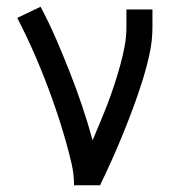

<svg xmlns="http://www.w3.org/2000/svg" viewBox="-20 -548 540 568"><path d="M199 0Q199 -33 191.5 -65Q184 -97 175 -129Q166 -161 156 -192Q146 -223 135 -254Q124 -285 112 -315.5Q100 -346 87 -376.5Q74 -407 60 -436.5Q46 -466 31 -495L100 -528Q125 -481 146 -432.5Q167 -384 186.5 -334.5Q206 -285 223 -234.5Q240 -184 254 -133Q265 -160 276.5 -187Q288 -214 298.5 -241.5Q309 -269 318 -296.5Q327 -324 335 -352.5Q343 -381 348.5 -410Q354 -439 354 -468V-520H431V-468Q431 -427 422 -386.5Q413 -346 400.5 -306.5Q388 -267 373.5 -228Q359 -189 343.5 -151Q328 -113 311 -75Q294 -37 276 0Z"/></svg>

Font: Iosevka Gothic
Style: Regular
Weight: 400
Monospace: yes
Designer: Belleve Invis
Foundry: Belleve Invis
Version: Version 15.5.1; ttfautohint (v1.8.4)